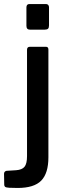

<svg xmlns="http://www.w3.org/2000/svg" viewBox="-63 -762 330 952"><path d="M180 -636Q180 -625 175.5 -620Q171 -615 159 -615H85Q68 -615 68 -634V-725Q68 -742 83 -742H165Q172 -742 176 -737.5Q180 -733 180 -726ZM24 170Q-1 170 -17 169Q-33 168 -37.5 164.5Q-42 161 -42 154L-43 100Q-43 88 -31 85L17 82Q46 80 58.5 65Q71 50 71 12V-515Q71 -530 85 -530H165Q177 -530 177 -516V18Q177 97 141.5 133.5Q106 170 24 170Z"/></svg>

Font: n
Style: Regular
Weight: 500
Designer: Pablo Impallari, Rodrigo Fuenzalida
Foundry: Impallari Type
Version: Version 1.002; ttfautohint (v1.5)